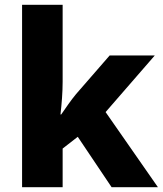

<svg xmlns="http://www.w3.org/2000/svg" viewBox="-20 -780 678 800"><path d="M241 -439V-760H72V0H241V-161L304 -210L445 0H638L420 -313L625 -549H437L297 -388C276 -363 253 -329 235 -303H232C237 -346 241 -396 241 -439Z"/></svg>

Font: Noto Sans Arabic UI XBd
Style: Regular
Weight: 800
Designer: Monotype Design Team, Nadine Chahine and Nizar Qandah
Foundry: Monotype Imaging Inc.
Version: Version 2.010